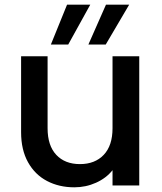

<svg xmlns="http://www.w3.org/2000/svg" viewBox="-20 -791 689 819"><path d="M574 -551V0H460V-65Q433 -31 389.5 -11.5Q346 8 297 8Q232 8 180.5 -19Q129 -46 99.5 -99Q70 -152 70 -227V-551H183V-244Q183 -170 220 -130.5Q257 -91 321 -91Q385 -91 422.5 -130.5Q460 -170 460 -244V-551ZM271 -601H197L266 -771H365ZM431 -601H357L432 -771H531Z"/></svg>

Font: MSTAGE Medium
Style: Regular
Weight: 500
Designer: Ninad Kale (Devanagari), Jonny Pinhorn (Latin)
Foundry: Indian Type Foundry
Version: 4.004